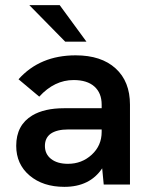

<svg xmlns="http://www.w3.org/2000/svg" viewBox="-20 -717 584 746"><path d="M383 0 377 -63Q329 9 230 9Q147 9 95 -35Q43 -79 43 -150.5Q43 -231 105.5 -268.5Q152.5 -296.5 229 -296.5H375V-310.5Q375 -355.5 346.8 -380.8Q318.5 -406 266 -406Q191.5 -406 132.5 -341.5L52 -409Q135 -502 274 -502Q373.5 -502 429.2 -451.2Q485 -400.5 485 -310.5V0ZM94 -697H212L316 -555H233.5ZM154.5 -150Q154.5 -118 178.8 -99.2Q203 -80.5 244 -80.5Q298 -80.5 336.5 -116Q375 -151.5 375 -204.5V-214H245Q201 -214 177 -197.5Q154.5 -181 154.5 -150Z"/></svg>

Font: HK Grotesk SemiBold
Style: Regular
Weight: 600
Designer: Alfredo Marco Pradil
Foundry: Hanken Design Co.
Version: Version 3.001;FEAKit 1.0